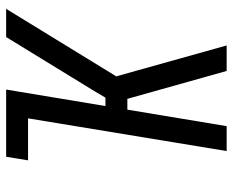

<svg xmlns="http://www.w3.org/2000/svg" viewBox="-88 -688 775 640"><g transform="rotate(-90 300.0 -367.5)"><path d="M117 0 226 -662H86L98 -735H322L267 -404H295L315 -438L497 -735H591L366 -368L469 0H384L291 -331H255L200 0Z"/></g></svg>

Font: Iosevka Curly Extended Oblique
Style: Regular
Weight: 400
Width: 7
Italic angle: -9°
Monospace: yes
Designer: Belleve Invis
Foundry: Belleve Invis
Version: Version 11.1.0; ttfautohint (v1.8.3)